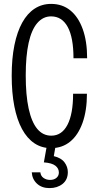

<svg xmlns="http://www.w3.org/2000/svg" viewBox="-20 -750 501 985"><path d="M242 10Q194 10 156.5 -15Q119 -40 93 -88Q67 -136 53.5 -205Q40 -274 40 -362Q40 -450 54 -518.5Q68 -587 94 -634Q120 -681 157.5 -705.5Q195 -730 242 -730Q300 -730 341 -696.5Q382 -663 404.5 -600.5Q427 -538 427 -451H357Q357 -557 327.5 -611.5Q298 -666 242 -666Q201 -666 171.5 -632Q142 -598 127 -530.5Q112 -463 112 -363Q112 -262 127 -193Q142 -124 171 -89Q200 -54 243 -54Q297 -54 326 -109.5Q355 -165 355 -269H426Q426 -183 403.5 -120Q381 -57 340 -23.5Q299 10 242 10ZM234 215Q194 215 169.5 192Q145 169 143 134H187Q189 153 203.5 163Q218 173 237 173Q257 173 269.5 162.5Q282 152 282 135Q282 114 264 100Q246 86 205 83L222 -12H267L256 51Q294 60 311 83Q328 106 328 133Q328 172 301 193.5Q274 215 234 215Z"/></svg>

Font: Instrument Sans Condensed
Style: Regular
Weight: 400
Width: 3
Designer: Rodrigo Fuenzalida
Foundry: fragTYPE
Version: Version 1.000;gftools[0.9.28]